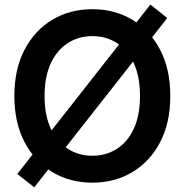

<svg xmlns="http://www.w3.org/2000/svg" viewBox="-20 -778 797 829"><path d="M378.9 10.7Q282.2 10.7 206.1 -34.9Q129.9 -80.6 85.9 -164.6Q42 -248.5 42 -363.3Q42 -479 85.9 -563.2Q129.9 -647.5 206.1 -692.9Q282.2 -738.3 378.9 -738.3Q475.1 -738.3 551.3 -692.9Q627.4 -647.5 671.4 -563.2Q715.3 -479 715.3 -363.3Q715.3 -248 671.4 -164.1Q627.4 -80.1 551.3 -34.7Q475.1 10.7 378.9 10.7ZM378.9 -105.5Q438 -105.5 484.6 -135.3Q531.2 -165 557.9 -222.7Q584.5 -280.3 584.5 -363.3Q584.5 -446.8 557.9 -504.6Q531.2 -562.5 484.6 -592.3Q438 -622.1 378.9 -622.1Q319.3 -622.1 272.7 -592Q226.1 -562 199.2 -504.4Q172.4 -446.8 172.4 -363.3Q172.4 -280.3 199.2 -222.9Q226.1 -165.5 272.7 -135.5Q319.3 -105.5 378.9 -105.5ZM127.9 30.8 54.7 -26.9 629.4 -758.3 702.1 -700.2Z"/></svg>

Font: Inter 24pt SemiBold
Style: Regular
Weight: 600
Designer: Rasmus Andersson
Foundry: rsms
Version: Version 4.001;git-66647c0bb